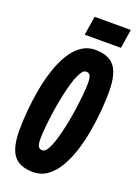

<svg xmlns="http://www.w3.org/2000/svg" viewBox="-165 -939 721 1015"><g transform="rotate(20 195.5 -431.5)"><path d="M157 10Q81.6 10 48.2 -33.1Q14.8 -76.2 14.8 -174.4Q14.8 -224.6 19.8 -283Q24.8 -341.4 35.5 -401.8Q46.2 -462.2 63.9 -517.3Q81.6 -572.4 107.4 -616Q133.2 -659.6 168.4 -684.8Q203.6 -710 248.6 -710Q324 -710 357.4 -666.9Q390.8 -623.8 390.8 -525.6Q390.8 -475.4 385.8 -417Q380.8 -358.6 370.1 -298.2Q359.4 -237.8 341.7 -182.7Q324 -127.6 298.2 -84Q272.4 -40.4 237.5 -15.2Q202.6 10 157 10ZM164.8 -114.8Q180 -114.8 193.5 -138Q207 -161.2 218.8 -200Q230.6 -238.8 240.2 -285.1Q249.8 -331.4 256.5 -378.3Q263.2 -425.2 267 -465.1Q270.8 -505 270.8 -530Q270.8 -563.2 263.4 -574.2Q256 -585.2 240.8 -585.2Q226.2 -585.2 212.4 -562Q198.6 -538.8 186.8 -500Q175 -461.2 165.4 -414.9Q155.8 -368.6 149.1 -321.7Q142.4 -274.8 138.6 -234.9Q134.8 -195 134.8 -170Q134.8 -136.8 142.4 -125.8Q150 -114.8 164.8 -114.8ZM166.7 -766 183.7 -872.8H387.1L370.5 -766Z"/></g></svg>

Font: Georama ExtraCondensed Thin
Style: Italic
Weight: 100
Width: 2
Italic angle: -9°
Designer: Jean-Baptiste Levee
Foundry: Production Type
Version: Version 1.001